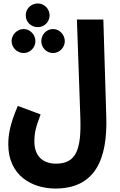

<svg xmlns="http://www.w3.org/2000/svg" viewBox="-20 -861 692 1111"><path d="M199 -704C236 -704 267 -734 267 -772C267 -810 236 -841 199 -841C159 -841 129 -810 129 -772C129 -734 159 -704 199 -704ZM28 -25C28 156 167 230 300 230C529 230 603 63 595 -186L578 -748H425L445 -178C451 6 420 86 304 86C228 86 179 42 179 -41C179 -95 187 -124 215 -199L83 -248C35 -136 28 -77 28 -25ZM117 -554C154 -554 185 -586 185 -623C185 -660 154 -693 117 -693C79 -693 47 -660 47 -623C47 -586 79 -554 117 -554ZM287 -554C324 -554 355 -586 355 -623C355 -660 324 -693 287 -693C248 -693 219 -660 219 -623C219 -586 248 -554 287 -554Z"/></svg>

Font: Noto Sans Arabic UI ExtraCondensed Extra
Style: Regular
Weight: 800
Width: 3
Designer: Nadine Chahine - Monotype Design Team
Foundry: Monotype Imaging Inc.
Version: Version 1.900